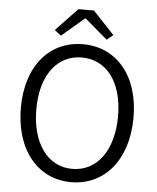

<svg xmlns="http://www.w3.org/2000/svg" viewBox="-62 -986 860 1051"><g transform="rotate(5 368.5 -460.5)"><path d="M368 13C550 13 678 -135 678 -369C678 -602 550 -745 368 -745C187 -745 59 -602 59 -369C59 -135 187 13 368 13ZM368 -60C233 -60 144 -181 144 -369C144 -556 233 -672 368 -672C504 -672 593 -556 593 -369C593 -181 504 -60 368 -60ZM207 -809 243 -781 366 -886H371L494 -781L529 -809L411 -934H326Z"/></g></svg>

Font: Noto Sans CJK JP DemiLight
Style: Regular
Weight: 350
Designer: Ryoko NISHIZUKA (kana & ideographs); Paul D. Hunt (Latin, Greek & Cyrillic); Wenlong ZHANG (bopomofo); Sandoll Communica
Foundry: Adobe Systems Incorporated
Version: Version 1.004;PS 1.004;hotconv 1.0.82;makeotf.lib2.5.63406